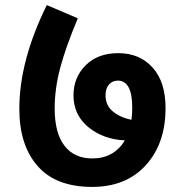

<svg xmlns="http://www.w3.org/2000/svg" viewBox="-20 -723 708 755"><path d="M445 -514Q529 -514 580 -457.5Q631 -401 631 -298Q631 -159 553.5 -73.5Q476 12 342 12Q200 12 128 -70Q56 -152 56 -295Q56 -484 164 -703L286 -651Q239 -539 217 -457Q195 -375 195 -296Q195 -200 233.5 -150Q272 -100 343 -100Q428 -100 471 -171Q386 -175 327.5 -223Q269 -271 269 -348Q269 -419 317 -466.5Q365 -514 445 -514ZM395 -348Q395 -309 423.5 -285Q452 -261 497 -252Q500 -274 500 -300Q500 -406 443 -406Q422 -406 408.5 -390.5Q395 -375 395 -348Z"/></svg>

Font: FiraGO
Style: Bold
Weight: 700
Designer: bBox Type
Foundry: bBox Type GmbH
Version: Version 1.001;PS 001.001;hotconv 1.0.88;makeotf.lib2.5.64775